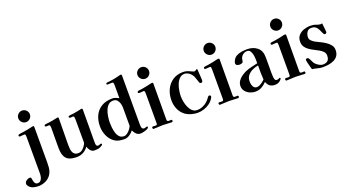

<svg xmlns="http://www.w3.org/2000/svg" viewBox="-129 -1498 4367 2406"><g transform="rotate(-20 2054.5 -295.5)"><path d="M274 -60Q274 -25 271 12.5Q268 50 251 83Q226 133 176 159Q126 185 71 185Q40 185 6.5 176.5Q-27 168 -49 143Q-56 135 -61.5 126Q-67 117 -67 107Q-67 81 -44 64.5Q-21 48 3 48Q17 48 19.5 57Q22 66 23 77Q25 91 29.5 107.5Q34 124 44.5 135.5Q55 147 73 147Q101 147 115.5 129.5Q130 112 135.5 87.5Q141 63 141 41Q141 -81 140.5 -203.5Q140 -326 140 -448Q140 -458 138 -471Q136 -484 122 -484Q109 -484 95 -482Q81 -480 67 -480Q61 -480 55.5 -483Q50 -486 50 -493Q50 -505 63 -509Q75 -513 89.5 -514Q104 -515 117 -517Q150 -522 183 -528.5Q216 -535 249 -543Q255 -545 260 -545Q274 -545 274 -532ZM276 -699Q276 -668 253.5 -645Q231 -622 199 -622Q168 -622 145 -645Q122 -668 122 -699Q122 -731 145 -753.5Q168 -776 199 -776Q231 -776 253.5 -753.5Q276 -731 276 -699Z M997 -37Q997 -29 987 -23Q960 -4 937 0Q914 4 882 4Q851 4 829.5 -22Q808 -48 803 -76Q774 -36 734.5 -14.5Q695 7 645 7Q549 7 509 -37.5Q469 -82 469 -176V-243Q469 -295 469.5 -346.5Q470 -398 470 -450Q470 -461 467 -474Q464 -487 449 -487Q443 -487 437.5 -486Q432 -485 426 -485Q419 -485 410 -487Q401 -489 401 -498Q401 -506 404.5 -509Q408 -512 414 -513Q425 -516 438 -517Q451 -518 462 -519Q517 -526 575 -540Q581 -542 586 -542Q600 -542 600 -529Q600 -443 598 -356.5Q596 -270 596 -184Q596 -160 597.5 -133.5Q599 -107 606.5 -84Q614 -61 632 -47Q650 -33 682 -33Q716 -33 744 -59.5Q772 -86 785 -114Q786 -116 789 -123.5Q792 -131 792 -132Q792 -212 791.5 -291.5Q791 -371 791 -450Q791 -461 788 -474Q785 -487 770 -487Q764 -487 758 -486Q752 -485 745 -485Q738 -485 729.5 -487Q721 -489 721 -498Q721 -506 724.5 -509Q728 -512 734 -513Q745 -516 758 -517Q771 -518 783 -519Q839 -527 894 -540Q897 -541 899.5 -541.5Q902 -542 905 -542Q920 -542 920 -529Q920 -420 919 -310.5Q918 -201 918 -91Q918 -81 919 -68.5Q920 -56 926 -46.5Q932 -37 946 -37Q957 -37 968 -42.5Q979 -48 987 -48Q992 -48 994.5 -44.5Q997 -41 997 -37Z M1401 -380Q1401 -406 1392.5 -434.5Q1384 -463 1365.5 -483Q1347 -503 1315 -503Q1299 -503 1284 -499Q1269 -495 1255 -484Q1227 -462 1210.5 -422Q1194 -382 1187.5 -337.5Q1181 -293 1181 -259Q1181 -231 1184.5 -193.5Q1188 -156 1199 -120Q1210 -84 1232 -60.5Q1254 -37 1292 -37Q1315 -37 1337 -53.5Q1359 -70 1376.5 -93Q1394 -116 1401 -136ZM1611 -42Q1611 -33 1597.5 -24.5Q1584 -16 1565 -10Q1546 -4 1528 -0.5Q1510 3 1502 3Q1466 3 1443 -19Q1420 -41 1407 -72Q1387 -44 1353.5 -22Q1320 0 1285 0Q1254 0 1219.5 -6Q1185 -12 1158 -30Q1103 -67 1076 -128.5Q1049 -190 1049 -254Q1049 -337 1079.5 -399.5Q1110 -462 1169 -497Q1228 -532 1313 -532Q1334 -532 1357.5 -523.5Q1381 -515 1399 -505V-678Q1399 -689 1396.5 -703.5Q1394 -718 1379 -718Q1364 -718 1349.5 -717Q1335 -716 1321 -716Q1307 -716 1307 -728Q1307 -740 1318 -741Q1326 -743 1334 -743Q1342 -743 1349 -744Q1368 -746 1386 -749Q1404 -752 1422 -755Q1441 -759 1459 -763Q1477 -767 1495 -772Q1500 -774 1504 -775Q1508 -776 1512 -776Q1527 -776 1527 -760V-109Q1527 -97 1528.5 -81.5Q1530 -66 1537.5 -54.5Q1545 -43 1561 -43Q1572 -43 1583.5 -48Q1595 -53 1602 -53Q1607 -53 1609 -49.5Q1611 -46 1611 -42Z M1928 -12Q1928 4 1912 4Q1883 4 1853 1.5Q1823 -1 1793 -1Q1763 -1 1732.5 1.5Q1702 4 1672 4Q1665 4 1662 -1.5Q1659 -7 1659 -12Q1659 -28 1674 -28Q1684 -28 1693 -27Q1702 -26 1711 -26Q1723 -26 1726.5 -34Q1730 -42 1730 -52V-449Q1730 -459 1728 -471.5Q1726 -484 1712 -484Q1699 -484 1685 -482Q1671 -480 1657 -480Q1651 -480 1645.5 -483Q1640 -486 1640 -493Q1640 -506 1653 -510Q1664 -512 1676.5 -513.5Q1689 -515 1700 -516Q1735 -521 1768.5 -528.5Q1802 -536 1836 -544Q1839 -544 1842 -544.5Q1845 -545 1847 -545Q1862 -545 1862 -533Q1862 -413 1861 -292.5Q1860 -172 1860 -52Q1860 -34 1868 -29.5Q1876 -25 1888.5 -26Q1901 -27 1914 -27Q1928 -27 1928 -12ZM1865 -699Q1865 -668 1842.5 -645Q1820 -622 1788 -622Q1757 -622 1734 -645Q1711 -668 1711 -699Q1711 -731 1734 -753.5Q1757 -776 1788 -776Q1820 -776 1842.5 -753.5Q1865 -731 1865 -699Z M2487 -133Q2487 -129 2485 -124.5Q2483 -120 2481 -116Q2460 -77 2424.5 -50.5Q2389 -24 2346 -10Q2303 4 2260 4Q2223 4 2179 -8Q2135 -20 2103 -42Q2051 -80 2026.5 -136Q2002 -192 2002 -255Q2002 -333 2032 -397.5Q2062 -462 2119.5 -501Q2177 -540 2259 -540Q2289 -540 2316 -531Q2324 -529 2341.5 -520.5Q2359 -512 2376 -505Q2393 -498 2397 -498Q2408 -498 2418.5 -506.5Q2429 -515 2435 -515Q2441 -515 2441 -507Q2443 -497 2443 -485.5Q2443 -474 2444 -463Q2445 -439 2447.5 -415Q2450 -391 2450 -367Q2450 -354 2446 -344Q2442 -334 2427 -334Q2417 -334 2412 -339Q2407 -344 2405 -352Q2393 -388 2380.5 -422.5Q2368 -457 2339 -483Q2328 -494 2307.5 -503.5Q2287 -513 2271 -513Q2229 -513 2202 -486Q2175 -459 2159 -419Q2143 -379 2136.5 -336.5Q2130 -294 2130 -262Q2130 -232 2137 -192.5Q2144 -153 2160 -116.5Q2176 -80 2202 -55.5Q2228 -31 2267 -31Q2304 -31 2342 -47Q2380 -63 2406 -89Q2414 -97 2422.5 -106Q2431 -115 2438 -125Q2441 -130 2444 -134.5Q2447 -139 2451 -143Q2459 -151 2467 -151Q2475 -151 2481 -146Q2487 -141 2487 -133Z M2812 -12Q2812 4 2796 4Q2767 4 2737 1.5Q2707 -1 2677 -1Q2647 -1 2616.5 1.5Q2586 4 2556 4Q2549 4 2546 -1.5Q2543 -7 2543 -12Q2543 -28 2558 -28Q2568 -28 2577 -27Q2586 -26 2595 -26Q2607 -26 2610.5 -34Q2614 -42 2614 -52V-449Q2614 -459 2612 -471.5Q2610 -484 2596 -484Q2583 -484 2569 -482Q2555 -480 2541 -480Q2535 -480 2529.5 -483Q2524 -486 2524 -493Q2524 -506 2537 -510Q2548 -512 2560.5 -513.5Q2573 -515 2584 -516Q2619 -521 2652.5 -528.5Q2686 -536 2720 -544Q2723 -544 2726 -544.5Q2729 -545 2731 -545Q2746 -545 2746 -533Q2746 -413 2745 -292.5Q2744 -172 2744 -52Q2744 -34 2752 -29.5Q2760 -25 2772.5 -26Q2785 -27 2798 -27Q2812 -27 2812 -12ZM2749 -699Q2749 -668 2726.5 -645Q2704 -622 2672 -622Q2641 -622 2618 -645Q2595 -668 2595 -699Q2595 -731 2618 -753.5Q2641 -776 2672 -776Q2704 -776 2726.5 -753.5Q2749 -731 2749 -699Z M3176 -106Q3173 -153 3172 -200.5Q3171 -248 3172 -296Q3131 -289 3092.5 -270.5Q3054 -252 3029 -221Q3004 -190 3004 -142Q3004 -122 3009.5 -99Q3015 -76 3029.5 -60.5Q3044 -45 3069 -45Q3087 -45 3107 -55.5Q3127 -66 3145.5 -80Q3164 -94 3176 -106ZM3382 -47Q3382 -43 3378.5 -38Q3375 -33 3372 -30Q3341 6 3292 6Q3249 6 3223 -13Q3197 -32 3183 -72Q3151 -38 3114.5 -18Q3078 2 3029 2Q2994 2 2958.5 -13.5Q2923 -29 2899.5 -58Q2876 -87 2876 -125Q2876 -163 2895.5 -192.5Q2915 -222 2945 -243.5Q2975 -265 3006 -279Q3046 -296 3088 -305.5Q3130 -315 3172 -325V-329Q3172 -347 3171.5 -377.5Q3171 -408 3165 -438.5Q3159 -469 3145 -490.5Q3131 -512 3104 -512Q3073 -512 3048.5 -494Q3024 -476 3014 -446Q3012 -437 3011 -428.5Q3010 -420 3008 -411Q3006 -395 2989.5 -389.5Q2973 -384 2959 -384Q2942 -384 2926 -391.5Q2910 -399 2910 -420Q2910 -428 2912.5 -434.5Q2915 -441 2918 -448Q2934 -486 2966 -504Q2998 -522 3036.5 -528Q3075 -534 3110 -534Q3192 -534 3245 -490Q3298 -446 3298 -360V-209Q3297 -181 3297.5 -151.5Q3298 -122 3300 -93Q3302 -76 3308 -60.5Q3314 -45 3335 -45Q3349 -45 3358.5 -51Q3368 -57 3376 -57Q3380 -57 3381 -53Q3382 -49 3382 -47Z M3700 -12Q3700 4 3684 4Q3655 4 3625 1.5Q3595 -1 3565 -1Q3535 -1 3504.5 1.5Q3474 4 3444 4Q3437 4 3434 -1.5Q3431 -7 3431 -12Q3431 -28 3446 -28Q3456 -28 3465 -27Q3474 -26 3483 -26Q3495 -26 3498.5 -34Q3502 -42 3502 -52V-449Q3502 -459 3500 -471.5Q3498 -484 3484 -484Q3471 -484 3457 -482Q3443 -480 3429 -480Q3423 -480 3417.5 -483Q3412 -486 3412 -493Q3412 -506 3425 -510Q3436 -512 3448.5 -513.5Q3461 -515 3472 -516Q3507 -521 3540.5 -528.5Q3574 -536 3608 -544Q3611 -544 3614 -544.5Q3617 -545 3619 -545Q3634 -545 3634 -533Q3634 -413 3633 -292.5Q3632 -172 3632 -52Q3632 -34 3640 -29.5Q3648 -25 3660.5 -26Q3673 -27 3686 -27Q3700 -27 3700 -12ZM3637 -699Q3637 -668 3614.5 -645Q3592 -622 3560 -622Q3529 -622 3506 -645Q3483 -668 3483 -699Q3483 -731 3506 -753.5Q3529 -776 3560 -776Q3592 -776 3614.5 -753.5Q3637 -731 3637 -699Z M4152 -147Q4152 -100 4132 -70.5Q4112 -41 4079 -25Q4046 -9 4007.5 -3Q3969 3 3931 3Q3906 3 3882 -2Q3858 -7 3834 -13Q3824 -15 3813 -17.5Q3802 -20 3791 -20Q3787 -34 3779.5 -61.5Q3772 -89 3765.5 -115.5Q3759 -142 3759 -153Q3759 -164 3766 -167Q3773 -170 3781 -170Q3793 -170 3799 -161Q3814 -140 3823 -117Q3832 -94 3851 -74Q3865 -59 3891.5 -43.5Q3918 -28 3939 -28Q3984 -28 4006.5 -49Q4029 -70 4029 -116Q4029 -147 4010 -168Q3991 -189 3961.5 -206Q3932 -223 3899 -239.5Q3866 -256 3836.5 -276Q3807 -296 3788 -324.5Q3769 -353 3769 -394Q3769 -445 3797 -477Q3825 -509 3868.5 -524Q3912 -539 3956 -539Q3976 -539 3995 -536Q4014 -533 4033 -525Q4042 -522 4057.5 -517.5Q4073 -513 4082 -513Q4095 -513 4107 -516Q4109 -488 4113.5 -460Q4118 -432 4119 -404V-401Q4120 -391 4113.5 -384.5Q4107 -378 4098 -378Q4088 -378 4083.5 -382Q4079 -386 4075 -394Q4062 -423 4049.5 -449.5Q4037 -476 4016.5 -493Q3996 -510 3958 -510Q3918 -510 3899 -479Q3880 -448 3880 -413Q3880 -385 3901 -365Q3922 -345 3944 -333Q3971 -319 4006.5 -302Q4042 -285 4075 -263Q4108 -241 4130 -212.5Q4152 -184 4152 -147Z"/></g></svg>

Font: Kaisei Decol
Style: Bold
Weight: 700
Designer: Font-Kai, 金井和夫
Foundry: KAZUO KANAI
Version: Version 5.003